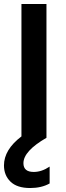

<svg xmlns="http://www.w3.org/2000/svg" viewBox="-30 -694 332 967"><path d="M220 230Q179 253 122 253Q56 253 23 221Q-10 189 -10 139Q-10 60 78 -7V-674H204V0Q88 67 88 128Q88 172 140 172Q180 172 220 145Z"/></svg>

Font: Hind Madurai SemiBold
Style: Regular
Weight: 600
Designer: Jyotish Sonowal
Foundry: Indian Type Foundry
Version: Version 1.001;PS 1.0;hotconv 1.0.86;makeotf.lib2.5.63406; tt